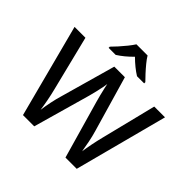

<svg xmlns="http://www.w3.org/2000/svg" viewBox="-223 -1164 1387 1387"><g transform="rotate(45 470.5 -470.5)"><path d="M932 -714 744 0H629L503 -441Q496 -465 488.5 -495Q481 -525 475 -551.5Q469 -578 467 -589Q466 -578 461 -552Q456 -526 448.5 -495Q441 -464 434 -438L310 0H195L8 -714H119L224 -292Q235 -249 244 -201.5Q253 -154 258 -117Q263 -155 273 -204Q283 -253 295 -292L414 -714H522L645 -290Q657 -250 667 -200.5Q677 -151 682 -117Q687 -153 696.5 -201Q706 -249 717 -292L822 -714ZM527 -941Q540 -919 562.5 -891.5Q585 -864 609.5 -837.5Q634 -811 652 -793V-781H579Q553 -797 524.5 -820Q496 -843 469 -870Q415 -815 361 -781H289V-793Q308 -812 331.5 -838Q355 -864 377 -891.5Q399 -919 413 -941Z"/></g></svg>

Font: Noto Sans Ethiopic Medium
Style: Regular
Weight: 500
Designer: Monotype Design Team
Foundry: Monotype Imaging Inc.
Version: Version 2.102; ttfautohint (v1.8.4.7-5d5b)